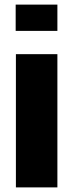

<svg xmlns="http://www.w3.org/2000/svg" viewBox="-20 -813 316 833"><path d="M48 -679V-793H229V-679ZM49 0V-578H229V0Z"/></svg>

Font: Oswald Heavy
Style: Regular
Weight: 400
Designer: Vernon Adams
Foundry: Vernon Adams
Version: Version 4.101